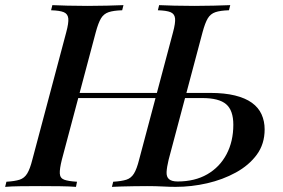

<svg xmlns="http://www.w3.org/2000/svg" viewBox="-55 -728 1101 748"><path d="M602 -106Q595 -77 594 -58Q593 -39 603.5 -30Q614 -21 637 -21Q704 -21 752.5 -49Q801 -77 827.5 -127Q854 -177 854 -242Q854 -298 826 -322Q798 -346 733 -346H608L612 -366H764Q820 -366 860.5 -356Q901 -346 926.5 -327.5Q952 -309 964 -282.5Q976 -256 976 -224Q976 -167 945.5 -125.5Q915 -84 864 -56Q813 -28 752 -14Q691 0 629 0Q606 0 579 -1.5Q552 -3 518 -3Q492 -3 466.5 -2.5Q441 -2 419 -1.5Q397 -1 381 0L386 -20Q419 -22 437.5 -28Q456 -34 467 -52Q478 -70 487 -106L619 -602Q629 -639 627 -656.5Q625 -674 609.5 -680.5Q594 -687 560 -688L565 -708Q587 -707 623.5 -706Q660 -705 702 -705Q740 -705 777.5 -706Q815 -707 842 -708L837 -688Q803 -687 784 -680.5Q765 -674 754.5 -656.5Q744 -639 734 -602ZM186 -106Q177 -70 178 -52Q179 -34 195 -28Q211 -22 245 -20L241 0Q216 -2 178.5 -2.5Q141 -3 102 -3Q60 -3 24 -2.5Q-12 -2 -35 0L-30 -20Q3 -22 21.5 -28Q40 -34 51 -52Q62 -70 71 -106L203 -602Q213 -639 211 -656.5Q209 -674 193.5 -680.5Q178 -687 144 -688L149 -708Q171 -707 207.5 -706Q244 -705 286 -705Q325 -705 362 -706Q399 -707 426 -708L421 -688Q387 -687 368 -680.5Q349 -674 338.5 -656.5Q328 -639 318 -602ZM219 -346 226 -366H579L571 -346Z"/></svg>

Font: Playfair Display Medium
Style: Italic
Weight: 500
Italic angle: -14°
Designer: Claus Eggers Sørensen
Foundry: Claus Eggers Sørensen
Version: Version 1.203